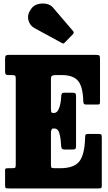

<svg xmlns="http://www.w3.org/2000/svg" viewBox="-20 -1058 604 1078"><path d="M46 -636.5H30.5Q15.5 -636.5 12 -641Q8.5 -645.5 8.5 -659.5V-728Q8.5 -743.5 13.8 -746.8Q19 -750 33.5 -750H519Q534.5 -750 538 -745.5Q541.5 -741 541.5 -726V-490.5Q541.5 -476.5 539.5 -473.8Q537.5 -471 524 -471H464Q453 -471 450.5 -476Q448 -481 447.5 -491Q445.5 -571.5 418.2 -604Q391 -636.5 327 -636.5H293.5Q279 -636.5 272.5 -632.8Q266 -629 266 -613.5V-451Q266 -435 268 -429.5Q270 -424 274.5 -424H284.5Q302 -424 312 -451.2Q322 -478.5 323.5 -516Q324 -527 327.2 -532.2Q330.5 -537.5 340 -537.5H385Q399 -537.5 403 -533.8Q407 -530 407 -516V-239.5Q407 -226.5 403.8 -222.5Q400.5 -218.5 387 -218.5H343.5Q331 -218.5 327.2 -224.2Q323.5 -230 323 -242.5Q321.5 -279 314 -307.8Q306.5 -336.5 285 -336.5H278.5Q266 -336.5 266 -309.5V-134Q266 -117.5 270.8 -115.5Q275.5 -113.5 292 -113.5H317Q394.5 -113.5 424.8 -151Q455 -188.5 457.5 -280.5Q458 -297.5 460.2 -301.8Q462.5 -306 479.5 -306H532Q546.5 -306 549 -302.2Q551.5 -298.5 551.5 -284V-19Q551.5 -5 548.5 -2.5Q545.5 0 531 0H32.5Q18.5 0 13.5 -1.5Q8.5 -3 8.5 -18V-98Q8.5 -110 11.8 -111.8Q15 -113.5 26.5 -113.5H45.5Q62 -113.5 65.2 -116.5Q68.5 -119.5 68.5 -136.5V-617Q68.5 -630.5 64.2 -633.5Q60 -636.5 46 -636.5ZM328.5 -816 174 -900Q146 -915 139 -947Q132 -979 157 -1011Q170.5 -1029 194.2 -1035Q218 -1041 241.5 -1036Q265 -1031 277.5 -1015.5L389.5 -884.5Q398 -875.5 390 -866.5L343.5 -819Q339.5 -814.5 336.8 -813.8Q334 -813 328.5 -816Z"/></svg>

Font: Besley* Condensed Heavy
Style: Regular
Weight: 800
Width: 3
Designer: Owen Earl
Foundry: indestructible type*
Version: Version 3.000; ttfautohint (v1.8.3)